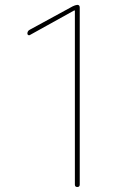

<svg xmlns="http://www.w3.org/2000/svg" viewBox="-20 -750 540 770"><path d="M99.6 -609.4Q96.7 -607.4 93.3 -609.4Q89.8 -611.3 89.8 -615.2Q89.8 -626 99.6 -630.9L271.5 -724.6Q281.2 -729.5 290 -730.5Q299.8 -730.5 299.8 -719.7V-9.8Q299.8 0 290 0Q280.3 0 280.3 -9.8V-706.1Q280.3 -708 279.3 -708H277.3Z"/></svg>

Font: Rounded-X Mgen+ 2m thin
Style: Regular
Weight: 100
Designer: [Source Han Sans]
Ryoko NISHIZUKA  (kana & ideographs); Paul D. Hunt (Latin, Greek & Cyrillic); Wenlong ZHANG  (bopomofo
Version: Version 1.059.20150602